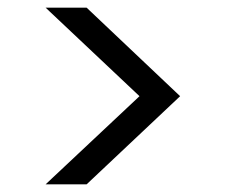

<svg xmlns="http://www.w3.org/2000/svg" viewBox="-20 -522 590 501"><path d="M99 -41 344 -271 99 -502H206L450 -271L206 -41Z"/></svg>

Font: DM Sans 16pt
Style: Regular
Weight: 400
Version: Version 4.004;gftools[0.9.30]